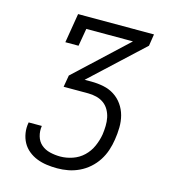

<svg xmlns="http://www.w3.org/2000/svg" viewBox="-109 -825 819 914"><g transform="rotate(15 300.0 -367.5)"><path d="M256 0Q230 0 204.5 -3.5Q179 -7 156 -16Q133 -25 114 -40.5Q95 -56 83.5 -77Q72 -98 68 -123.5Q64 -149 69 -175V-176H134Q130 -150 137 -125.5Q144 -101 162 -85.5Q180 -70 205 -64Q230 -58 256 -58Q286 -58 316.5 -68.5Q347 -79 370 -101Q393 -123 406 -152.5Q419 -182 424 -212Q427 -233 427.5 -254.5Q428 -276 424 -295.5Q420 -315 410 -332.5Q400 -350 384 -361.5Q368 -373 348 -378Q328 -383 307 -383H186L196 -441L449 -677H219L204 -590H139L163 -735H537L528 -677L274 -441H307Q338 -441 367.5 -435Q397 -429 421 -413.5Q445 -398 461.5 -374.5Q478 -351 485.5 -323Q493 -295 492.5 -264Q492 -233 487 -203Q483 -176 474 -149Q465 -122 449.5 -98Q434 -74 412 -54.5Q390 -35 363.5 -22.5Q337 -10 310 -5Q283 0 256 0Z"/></g></svg>

Font: Iosevka Etoile Light
Style: Italic
Weight: 300
Italic angle: -9°
Designer: Belleve Invis
Foundry: Belleve Invis
Version: Version 22.1.2; ttfautohint (v1.8.4)